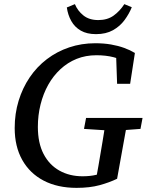

<svg xmlns="http://www.w3.org/2000/svg" viewBox="-20 -892 712 928"><path d="M51 -273Q51 -343 70 -405Q89 -467 123.5 -518Q158 -569 206.5 -606Q255 -643 314.5 -663Q374 -683 440 -683Q482 -683 516.5 -677Q551 -671 580 -660.5Q609 -650 632 -636L609 -487H546L541 -630L591 -588Q566 -606 529 -615.5Q492 -625 446 -625Q394 -625 350.5 -607.5Q307 -590 272 -557.5Q237 -525 213 -482Q189 -439 176 -387Q163 -335 163 -279Q163 -201 190.5 -148Q218 -95 267 -67.5Q316 -40 379 -40Q416 -40 445 -47Q474 -54 506 -65L444 -25L456 -92Q466 -149 475.5 -207Q485 -265 494 -322H599L546 -28Q509 -10 461.5 3Q414 16 350 16Q258 16 191 -19Q124 -54 87.5 -119Q51 -184 51 -273ZM386 -269 396 -322H669L659 -269L552 -261H509ZM444 -727Q400 -727 370.5 -744Q341 -761 324.5 -790.5Q308 -820 303 -856L342 -872Q355 -840 383 -817.5Q411 -795 455 -795Q499 -795 529 -816.5Q559 -838 581 -872L617 -857Q604 -825 582 -795Q560 -765 526 -746Q492 -727 444 -727Z"/></svg>

Font: Source Serif 4 Medium
Style: Italic
Weight: 500
Italic angle: -12°
Designer: Frank Grießhammer
Foundry: Adobe Systems Incorporated
Version: Version 4.004;hotconv 1.0.116;makeotfexe 2.5.65601